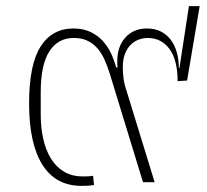

<svg xmlns="http://www.w3.org/2000/svg" viewBox="-20 -595 676 627"><path d="M246 12Q162 12 118.5 -57Q75 -126 75 -257Q75 -384 112.5 -443Q150 -502 220 -502Q250 -502 273.5 -491.5Q297 -481 314 -463Q331 -445 342 -422Q353 -399 359 -375H364Q363 -381 363 -386Q363 -391 363 -396Q363 -443 389.5 -472.5Q416 -502 460 -502Q486 -502 505.5 -492Q525 -482 538 -464.5Q551 -447 557.5 -423.5Q564 -400 564 -373H566L597 -575H632L591 -332L560 -330Q560 -399 533.5 -435Q507 -471 462 -471Q447 -471 432.5 -465.5Q418 -460 406.5 -448.5Q395 -437 388 -419Q381 -401 381 -375Q381 -358 383.5 -338.5Q386 -319 394 -296L485 0H447L338 -356Q330 -381 320.5 -402Q311 -423 297 -438.5Q283 -454 264.5 -462.5Q246 -471 221 -471Q169 -471 141 -427Q113 -383 113 -294V-220Q113 -179 121 -142.5Q129 -106 145.5 -78.5Q162 -51 188 -35Q214 -19 249 -19Q257 -19 264.5 -19Q272 -19 284 -21L287 9Q277 11 267 11.5Q257 12 246 12Z"/></svg>

Font: IBM Plex Sans Thai ExtLt
Style: Regular
Weight: 200
Designer: Mike Abbink, Paul van der Laan, Pieter van Rosmalen, Ben Mitchell, Mark Frömberg
Foundry: Bold Monday
Version: Version 1.2